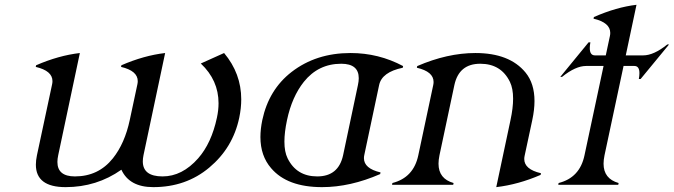

<svg xmlns="http://www.w3.org/2000/svg" viewBox="-20 -767 2797 797"><path d="M252.4 9.8Q128.9 9.8 128.9 -83.5Q128.9 -101.1 133.3 -122.1L196.3 -417Q197.8 -423.8 197.8 -430.2Q197.8 -473.1 128.4 -489.3L129.9 -496.1Q223.1 -536.6 311.5 -546.9L221.7 -123Q218.3 -107.4 218.3 -94.7Q218.3 -34.7 291 -34.7Q388.7 -34.7 448.7 -109.9Q498 -171.9 518.6 -268.6L550.3 -417Q551.8 -423.8 551.8 -430.2Q551.8 -473.1 482.4 -489.3L483.9 -496.1Q577.1 -536.6 665.5 -546.9L575.7 -123Q572.8 -108.9 572.8 -97.2Q572.8 -34.7 654.8 -34.7Q736.3 -34.7 802.7 -109.9Q857.9 -172.9 880.4 -278.3Q887.2 -309.6 887.2 -338.4Q887.2 -434.1 813.5 -503.4L910.2 -546.9Q981.4 -461.9 981.4 -354.5Q981.4 -317.9 973.1 -278.3Q946.8 -153.3 848.6 -71.3Q752 9.8 616.2 9.8Q517.1 9.8 483.9 -62.5Q381.3 9.8 252.4 9.8Z M1296.9 -34.7Q1385.3 -34.7 1404.3 -123L1465.8 -414.1Q1469.2 -429.7 1469.2 -442.4Q1469.2 -502.4 1396.5 -502.4Q1301.3 -502.4 1241.2 -427.2Q1191.9 -365.2 1171.4 -268.6Q1160.6 -217.8 1160.6 -179.2Q1160.6 -136.7 1173.8 -109.9Q1210.9 -34.7 1296.9 -34.7ZM1316.9 9.8Q1172.4 9.8 1105.5 -68.8Q1061 -120.1 1061 -198.2Q1061 -231 1068.8 -268.6Q1095.7 -395 1190.4 -468.3Q1292 -546.9 1435.1 -546.9Q1551.8 -546.9 1653.3 -492.7L1651.9 -485.8Q1564.9 -467.8 1553.7 -413.6L1492.2 -123.5Q1490.7 -116.7 1490.7 -110.4Q1490.7 -67.4 1559.6 -51.3L1558.1 -44.4Q1433.6 9.8 1316.9 9.8Z M1607.4 0 1608.9 -7.3Q1696.8 -29.8 1716.3 -122.1L1778.3 -413.6Q1779.8 -420.4 1779.8 -426.8Q1779.8 -469.7 1710.4 -485.8L1711.9 -492.7Q1836.9 -546.9 1953.6 -546.9Q2095.2 -546.9 2161.6 -465.8Q2198.7 -420.4 2198.7 -347.7Q2198.7 -311.5 2189.5 -268.6L2157.7 -120.1Q2156.2 -113.3 2156.2 -106.9Q2156.2 -64 2225.6 -47.9L2224.1 -41Q2131.8 -1 2040 9.8L2099.1 -268.6Q2109.9 -318.8 2109.9 -357.4Q2109.9 -399.9 2096.7 -427.2Q2060.1 -502.4 1973.6 -502.4Q1885.3 -502.4 1866.2 -414.1L1804.2 -122.1Q1800.3 -103 1800.3 -87.4Q1800.3 -24.9 1862.8 -7.3L1861.3 0Z M2297.4 0 2298.8 -7.3Q2386.7 -29.3 2406.2 -122.1L2485.4 -493.2H2413.1Q2369.1 -493.2 2313 -447.8H2305.7L2423.3 -591.3H2430.7Q2428.2 -577.6 2428.2 -567.4Q2428.2 -537.1 2449.7 -537.1H2494.6L2511.7 -617.2Q2513.2 -624 2513.2 -630.4Q2513.2 -673.3 2443.8 -689.5L2445.3 -696.3Q2538.6 -737.3 2622.1 -747.1L2577.6 -537.1H2649.9Q2693.8 -537.1 2750 -582.5H2757.3L2639.2 -439H2631.8Q2634.3 -452.6 2634.3 -463.4Q2634.3 -493.2 2613.3 -493.2H2568.4L2489.3 -122.1Q2485.4 -103 2485.4 -87.4Q2485.4 -24.9 2547.9 -7.3L2546.4 0Z"/></svg>

Font: Modern Antiqua
Style: Book Oblique
Weight: 400
Italic angle: -12°
Designer: Wojciech Kalinowski "wmk69" (wmk69@o2.pl)
Foundry: Wojciech Kalinowski "wmk69" (wmk69@o2.pl)
Version: Version 3.1.0; 2021-05-28